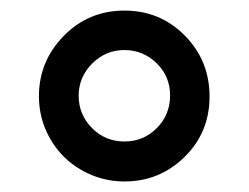

<svg xmlns="http://www.w3.org/2000/svg" viewBox="-20 -744 468 361"><path d="M153.3 -624.5Q127.9 -599.1 127.9 -564Q127.9 -528.8 152.8 -503.4Q177.7 -478 213.9 -478Q250 -478 274.9 -503.2Q299.8 -528.3 299.8 -564.5Q299.8 -600.6 274.4 -625.2Q249 -649.9 213.9 -649.9Q178.7 -649.9 153.3 -624.5ZM53.2 -563Q53.2 -628.9 99.9 -676.5Q146.5 -724.1 213.9 -724.1Q281.2 -724.1 327.6 -677Q374 -629.9 374 -562.5Q374 -495.1 327.1 -449Q280.3 -402.8 213.9 -402.8Q170.9 -402.8 133.5 -424.1Q96.2 -445.3 74.7 -482.4Q53.2 -519.5 53.2 -563Z"/></svg>

Font: OpenSans-Semibold
Style: Regular
Weight: 600
Foundry: Ascender Corporation
Version: Version 1.10